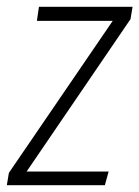

<svg xmlns="http://www.w3.org/2000/svg" viewBox="-35 -542 408 562"><path d="M353 -522 347 -486 43 -40H283L272 0H-15L-9 -36L295 -481H73L79 -522Z"/></svg>

Font: Fira Sans Extra Condensed ExtraLight
Style: Italic
Weight: 275
Width: 3
Italic angle: -8°
Designer: Carrois Corporate & Edenspiekermann AG
Foundry: Carrois Corporate GbR & Edenspiekermann AG
Version: Version 4.203